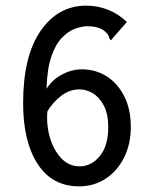

<svg xmlns="http://www.w3.org/2000/svg" viewBox="-20 -651 540 681"><path d="M261 10Q165 10 113.5 -69.5Q62 -149 62 -285Q62 -452 124 -541.5Q186 -631 286 -631Q326 -631 363 -616.5Q400 -602 430 -573L380 -516L374 -508L368 -514Q367 -522 363 -528Q359 -534 346 -545Q324 -558 291 -558Q271 -558 247 -549.5Q223 -541 200 -517.5Q177 -494 162 -450Q147 -406 145 -336Q165 -368 199.5 -386.5Q234 -405 271 -405Q319 -405 358 -380.5Q397 -356 420.5 -310Q444 -264 444 -201Q444 -139 419.5 -91Q395 -43 353.5 -16.5Q312 10 261 10ZM263 -61Q304 -61 334 -97.5Q364 -134 364 -200Q364 -246 348.5 -276Q333 -306 309.5 -320Q286 -334 262 -334Q227 -334 197.5 -311.5Q168 -289 148 -256Q144 -208 157 -163.5Q170 -119 197 -90Q224 -61 263 -61Z"/></svg>

Font: Inconsolata Medium
Style: Regular
Weight: 500
Monospace: yes
Designer: Raph Levien, Cyreal, Brenton Simpson
Foundry: Raph Levien, Cyreal, Google
Version: Version 3.001; ttfautohint (v1.8.2.53-6de2)